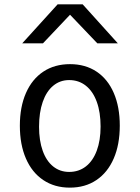

<svg xmlns="http://www.w3.org/2000/svg" viewBox="-20 -854 640 880"><path d="M71 -278Q71 -364 99 -427.8Q127 -491.5 178.8 -525.8Q230.5 -560 301 -560Q371 -560 422.5 -525.8Q474 -491.5 501.5 -427.8Q529 -364 529 -278Q529 -191.5 501.2 -127.5Q473.5 -63.5 422 -28.8Q370.5 6 300 6Q230 6 178.2 -28.8Q126.5 -63.5 98.8 -127.5Q71 -191.5 71 -278ZM441 -274Q441 -339.5 423.5 -387.5Q406 -435.5 373.5 -461.2Q341 -487 297 -487Q255 -487 223.8 -461Q192.5 -435 175.8 -386.8Q159 -338.5 159 -273Q159 -209.5 175.8 -162.8Q192.5 -116 223.8 -91Q255 -66 297 -66Q341 -66 373.5 -91.2Q406 -116.5 423.5 -163.5Q441 -210.5 441 -274ZM244 -834H359L520 -655.5H426L301 -786.5L177 -655.5H82Z"/></svg>

Font: JuliaMono Latin
Style: Regular
Weight: 400
Monospace: yes
Designer: cormullion
Foundry: corm
Version: Version 0.049; ttfautohint (v1.8.4)